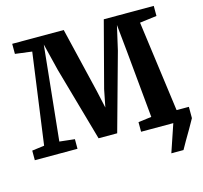

<svg xmlns="http://www.w3.org/2000/svg" viewBox="-126 -884 1278 1206"><g transform="rotate(-15 512.5 -281.5)"><path d="M842 180 903 0 900 -73.5H1024V0Q1008.5 29 988.8 62.5Q969 96 950.8 127.2Q932.5 158.5 921 180ZM82.5 -73 163.5 -663.5 54.5 -677.5V-743H389.5L491 -318.5L516 -205L538.5 -318.5L650 -743H975V-677.5L864.5 -663.5L944 -74L1022.5 -62.5V0H693.5V-62.5L779.5 -73.5L738.5 -508L720.5 -687L684.5 -529.5L546 -29.5H425L288.5 -511L245 -687.5L226.5 -508L181.5 -73.5L280 -62.5V0H2.5V-62.5Z"/></g></svg>

Font: Merriweather 20pt ExtraBold
Style: Regular
Weight: 800
Version: Version 2.100